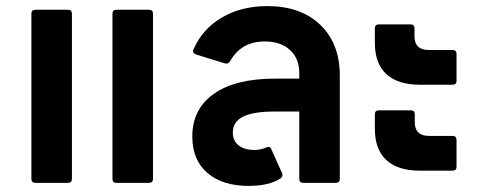

<svg xmlns="http://www.w3.org/2000/svg" viewBox="-20 -600 1568 630"><path d="M96 0Q83 0 83 -13V-555Q83 -568 96 -568H203Q216 -568 216 -555V-13Q216 0 203 0ZM362 0Q349 0 349 -13V-555Q349 -568 362 -568H469Q482 -568 482 -555V-13Q482 0 469 0Z M1095 -352V-13Q1095 0 1082 0H975Q962 0 962 -13V-234H880Q812 -234 778 -217.5Q744 -201 744 -165Q744 -138 763 -123Q782 -108 815 -108Q836 -108 853 -116L861 -118Q867 -118 870 -111L905 -33Q907 -27 907 -26Q907 -20 901 -15Q864 10 796 10Q710 10 660.5 -32.5Q611 -75 611 -152Q611 -242 681.5 -292Q752 -342 882 -342H962V-360Q962 -408 931.5 -436Q901 -464 849 -464Q771 -464 735 -399Q729 -389 718 -392L624 -421Q610 -426 615 -438Q644 -505 708 -542.5Q772 -580 857 -580Q967 -580 1031 -518.5Q1095 -457 1095 -352Z M1358 -322Q1285 -322 1247.5 -357Q1210 -392 1210 -459V-507Q1210 -520 1223 -520H1327Q1340 -520 1340 -507V-481Q1340 -436 1387 -436H1465Q1478 -436 1478 -423V-335Q1478 -322 1465 -322ZM1358 -40Q1285 -40 1247.5 -75Q1210 -110 1210 -177V-225Q1210 -238 1223 -238H1328Q1341 -238 1341 -225V-199Q1341 -154 1388 -154H1465Q1478 -154 1478 -141V-53Q1478 -40 1465 -40Z"/></svg>

Font: LINE Seed Sans TH App
Style: Bold
Weight: 700
Designer: Dalton Maag Ltd | Thai characters by Cadson Demak Co.,Ltd.
Foundry: Dalton Maag Ltd
Version: Version 1.003